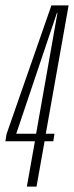

<svg xmlns="http://www.w3.org/2000/svg" viewBox="-26 -695 276 715"><path d="M74 0H110L140 -169H172.5L177 -197H144.5L229.5 -675H165.5L-1.5 -196L-6 -169H104ZM34.5 -197 186 -647H188L108.5 -197Z"/></svg>

Font: Anybody ExtraCondensed ExtraLight
Style: Italic
Weight: 250
Width: 2
Italic angle: -10°
Version: Version 1.113;gftools[0.9.25]